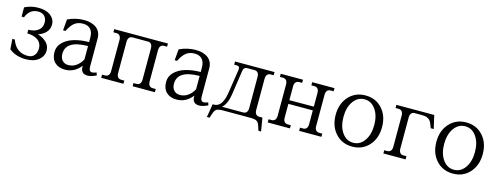

<svg xmlns="http://www.w3.org/2000/svg" viewBox="-21 -1169 4980 1927"><g transform="rotate(15 2469.5 -205.5)"><path d="M397.9 -121.1Q397.9 -64 349.9 -23.9Q301.8 16.1 214.8 16.1Q163.6 16.1 118.7 0.7Q73.7 -14.6 43 -41L35.2 -147H60.1Q71.8 -116.7 87.9 -91.8Q136.7 -22 227.1 -22Q271 -22 294.4 -49.6Q317.9 -77.1 317.9 -122.1Q317.9 -151.9 305.4 -174.8Q293 -197.8 271.5 -211.4Q250 -225.1 223.4 -231.9Q196.8 -238.8 166 -238.8V-276.9Q227.5 -276.9 266.8 -305.4Q306.2 -334 306.2 -387.2Q306.2 -428.7 283 -453.9Q259.8 -479 217.8 -479Q148.9 -479 112.8 -425.8Q101.6 -412.1 91.8 -386.2H66.9V-482.9Q133.3 -516.1 206.1 -516.1Q291 -516.1 336.9 -479.5Q382.8 -442.9 382.8 -387.2Q382.8 -340.3 351.8 -306.6Q320.8 -272.9 272 -257.8Q327.6 -240.7 362.8 -205.8Q397.9 -170.9 397.9 -121.1Z M684.6 -516.1Q765.1 -516.1 813 -478.5Q860.8 -440.9 860.8 -371.1V-77.1Q860.8 -54.2 869.4 -41.5Q877.9 -28.8 893.6 -28.8Q912.6 -28.8 939.5 -40L948.7 -11.2Q913.6 4.4 894.8 9.3Q876 14.2 857.4 14.2Q822.8 14.2 805.2 -4.6Q787.6 -23.4 787.6 -56.2V-69.8Q722.2 15.1 623.5 15.1Q556.2 15.1 516.8 -22.9Q477.5 -61 477.5 -129.9Q477.5 -189 521.5 -231.7Q565.4 -274.4 634.3 -294.4Q703.1 -314.5 787.6 -314.9V-361.8Q787.6 -418.9 760.3 -448.5Q732.9 -478 682.6 -478Q627.4 -478 592 -448.7Q556.6 -419.4 529.8 -361.8H504.4L514.6 -477.1Q596.7 -516.1 684.6 -516.1ZM558.6 -132.8Q558.6 -88.9 582.3 -63.5Q606 -38.1 644.5 -38.1Q688.5 -38.1 725.1 -63Q761.7 -87.9 787.6 -134.8V-273.9Q558.6 -272.5 558.6 -132.8Z M1149.4 -90.8Q1149.4 -63 1161.6 -48.1Q1173.8 -33.2 1196.3 -33.2H1228.5V0H997.6V-33.2H1029.3Q1051.8 -33.2 1064.2 -48.1Q1076.7 -63 1076.7 -90.8V-415Q1076.7 -442.9 1064.2 -458Q1051.8 -473.1 1029.3 -473.1H997.6V-505.9H1555.7V-473.1H1523.4Q1501 -473.1 1488.8 -458Q1476.6 -442.9 1476.6 -415V-90.8Q1476.6 -63 1488.8 -48.1Q1501 -33.2 1523.4 -33.2H1555.7V0H1324.2V-33.2H1356.4Q1378.9 -33.2 1391.1 -48.1Q1403.3 -63 1403.3 -90.8V-415Q1403.3 -442.9 1391.1 -458Q1378.9 -473.1 1356.4 -473.1H1196.3Q1173.8 -473.1 1161.6 -458Q1149.4 -442.9 1149.4 -415Z M1844.2 -516.1Q1924.8 -516.1 1972.7 -478.5Q2020.5 -440.9 2020.5 -371.1V-77.1Q2020.5 -54.2 2029.1 -41.5Q2037.6 -28.8 2053.2 -28.8Q2072.3 -28.8 2099.1 -40L2108.4 -11.2Q2073.2 4.4 2054.4 9.3Q2035.6 14.2 2017.1 14.2Q1982.4 14.2 1964.8 -4.6Q1947.3 -23.4 1947.3 -56.2V-69.8Q1881.8 15.1 1783.2 15.1Q1715.8 15.1 1676.5 -22.9Q1637.2 -61 1637.2 -129.9Q1637.2 -189 1681.2 -231.7Q1725.1 -274.4 1793.9 -294.4Q1862.8 -314.5 1947.3 -314.9V-361.8Q1947.3 -418.9 1919.9 -448.5Q1892.6 -478 1842.3 -478Q1787.1 -478 1751.7 -448.7Q1716.3 -419.4 1689.5 -361.8H1664.1L1674.3 -477.1Q1756.3 -516.1 1844.2 -516.1ZM1718.3 -132.8Q1718.3 -88.9 1741.9 -63.5Q1765.6 -38.1 1804.2 -38.1Q1848.1 -38.1 1884.8 -63Q1921.4 -87.9 1947.3 -134.8V-273.9Q1718.3 -272.5 1718.3 -132.8Z M2252.9 -505.9H2663.1V-473.1H2631.3Q2608.9 -473.1 2596.4 -458Q2584 -442.9 2584 -415V-90.8Q2584 -63 2596.4 -48.1Q2608.9 -33.2 2631.3 -33.2H2664.1L2687 105H2659.2L2654.3 88.9Q2649.9 74.2 2647.9 68.4Q2646 62.5 2642.1 51.8Q2638.2 41 2636 37.1Q2633.8 33.2 2629.4 26.1Q2625 19 2621.3 16.8Q2617.7 14.6 2611.3 10.5Q2605 6.3 2598.6 5.4Q2592.3 4.4 2583 2.4Q2573.7 0.5 2563.5 0.2Q2553.2 0 2540 0H2271Q2254.4 0 2242.2 0.5Q2230 1 2219.7 3.9Q2209.5 6.8 2203.1 8.5Q2196.8 10.3 2190.2 17.3Q2183.6 24.4 2180.4 28.3Q2177.2 32.2 2172.4 44.4Q2167.5 56.6 2165.3 63.7Q2163.1 70.8 2157.2 88.9L2152.3 105H2124L2147 -33.2H2158.2Q2172.9 -33.2 2185.3 -36.6Q2197.8 -40 2211.4 -50.5Q2225.1 -61 2235.8 -77.9Q2246.6 -94.7 2255.9 -123.3Q2265.1 -151.9 2271 -189.9L2308.1 -432.1Q2314 -473.1 2279.3 -473.1H2252.9ZM2244.1 -33.2H2464.4Q2486.8 -33.2 2499 -48.1Q2511.2 -63 2511.2 -90.8V-415Q2511.2 -442.9 2499 -458Q2486.8 -473.1 2464.4 -473.1H2393.1Q2370.1 -473.1 2359.6 -462.6Q2349.1 -452.1 2346.2 -430.2L2309.1 -178.2Q2293.5 -76.2 2244.1 -33.2Z M2879.9 -90.8Q2879.9 -63 2892.1 -48.1Q2904.3 -33.2 2926.8 -33.2H2959V0H2728V-33.2H2759.8Q2782.2 -33.2 2794.7 -48.1Q2807.1 -63 2807.1 -90.8V-415Q2807.1 -442.9 2794.7 -458Q2782.2 -473.1 2759.8 -473.1H2728V-505.9H2959V-473.1H2926.8Q2904.3 -473.1 2892.1 -458Q2879.9 -442.9 2879.9 -415V-272L3133.8 -272.9V-415Q3133.8 -442.9 3121.6 -458Q3109.4 -473.1 3086.9 -473.1H3054.7V-505.9H3286.1V-473.1H3253.9Q3231.4 -473.1 3219.2 -458Q3207 -442.9 3207 -415V-90.8Q3207 -63 3219.2 -48.1Q3231.4 -33.2 3253.9 -33.2H3286.1V0H3054.7V-33.2H3086.9Q3109.4 -33.2 3121.6 -48.1Q3133.8 -63 3133.8 -90.8V-233.9H2879.9Z M3767.6 -251Q3767.6 -350.1 3722.9 -413.1Q3678.2 -476.1 3607.9 -476.1Q3537.1 -476.1 3492.4 -413.1Q3447.8 -350.1 3447.8 -251Q3447.8 -151.4 3492.4 -88.1Q3537.1 -24.9 3607.9 -24.9Q3678.7 -24.9 3723.1 -88.1Q3767.6 -151.4 3767.6 -251ZM3366.7 -251Q3366.7 -367.7 3434.1 -441.9Q3501.5 -516.1 3607.9 -516.1Q3714.4 -516.1 3781.5 -442.1Q3848.6 -368.2 3848.6 -251Q3848.6 -133.8 3781.5 -59.3Q3714.4 15.1 3607.9 15.1Q3501.5 15.1 3434.1 -59.3Q3366.7 -133.8 3366.7 -251Z M4322.8 -504.9 4354.5 -367.2H4323.7L4317.4 -382.8Q4312.5 -396 4310.8 -400.1Q4309.1 -404.3 4304.4 -415.3Q4299.8 -426.3 4297.1 -429.9Q4294.4 -433.6 4288.6 -441.7Q4282.7 -449.7 4277.3 -452.6Q4272 -455.6 4263.7 -460.7Q4255.4 -465.8 4246.3 -467.5Q4237.3 -469.2 4225.1 -470.7Q4212.9 -472.2 4198.7 -472.2H4128.4Q4106 -472.2 4093.8 -457Q4081.5 -441.9 4081.5 -414.1V-90.8Q4081.5 -63 4093.8 -48.1Q4106 -33.2 4128.4 -33.2H4160.6V0H3929.7V-33.2H3961.4Q3983.9 -33.2 3996.3 -48.1Q4008.8 -63 4008.8 -90.8V-414.1Q4008.8 -441.9 3996.3 -457Q3983.9 -472.2 3961.4 -472.2H3929.7V-504.9Z M4814 -251Q4814 -350.1 4769.3 -413.1Q4724.6 -476.1 4654.3 -476.1Q4583.5 -476.1 4538.8 -413.1Q4494.1 -350.1 4494.1 -251Q4494.1 -151.4 4538.8 -88.1Q4583.5 -24.9 4654.3 -24.9Q4725.1 -24.9 4769.5 -88.1Q4814 -151.4 4814 -251ZM4413.1 -251Q4413.1 -367.7 4480.5 -441.9Q4547.9 -516.1 4654.3 -516.1Q4760.7 -516.1 4827.9 -442.1Q4895 -368.2 4895 -251Q4895 -133.8 4827.9 -59.3Q4760.7 15.1 4654.3 15.1Q4547.9 15.1 4480.5 -59.3Q4413.1 -133.8 4413.1 -251Z"/></g></svg>

Font: LT Superior Serif
Style: Regular
Weight: 400
Designer: Daniel Lyons
Foundry: LyonsType
Version: Version 2.120;FEAKit 1.0